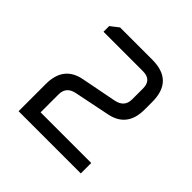

<svg xmlns="http://www.w3.org/2000/svg" viewBox="-120 -785 598 598"><g transform="rotate(45 179.0 -486.0)"><path d="M42 -282V-402Q42 -480 112 -494L230 -517Q266 -524 266 -558V-606Q266 -644 228 -644H54V-669L81 -690H223Q316 -690 316 -597V-563Q316 -486 246 -472L128 -448Q93 -441 93 -407V-328H316V-282Z"/></g></svg>

Font: Oxanium Light
Style: Regular
Weight: 300
Designer: Severin Meyer
Version: Version 1.000